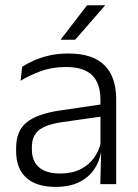

<svg xmlns="http://www.w3.org/2000/svg" viewBox="-20 -702 526 732"><path d="M423 0H362.5L365.5 -121.5L363 -131V-288.5V-321Q363 -384 331.2 -415.2Q299.5 -446.5 231.5 -446.5Q178.5 -446.5 135 -430.5Q91.5 -414.5 58.5 -394L64.5 -447.5Q82.5 -459 108 -470.8Q133.5 -482.5 166.8 -490.2Q200 -498 240 -498Q289 -498 323.8 -486Q358.5 -474 380.5 -451Q402.5 -428 412.8 -395.5Q423 -363 423 -322.5ZM191.5 10.5Q119 10.5 80.2 -24.5Q41.5 -59.5 41.5 -125V-138Q41.5 -202.5 81.2 -235.2Q121 -268 210 -281L373 -305L376 -259L217.5 -236.5Q155.5 -227.5 128.5 -205.8Q101.5 -184 101.5 -141.5V-132.5Q101.5 -87.5 129 -64Q156.5 -40.5 209.5 -40.5Q255 -40.5 287.2 -57Q319.5 -73.5 339.2 -101.2Q359 -129 365.5 -163.5L377.5 -120.5H365Q359 -86 338.8 -56Q318.5 -26 282.2 -7.8Q246 10.5 191.5 10.5ZM212 -552 312 -682H380.5V-681L266.5 -550.5H212Z"/></svg>

Font: Anek Malayalam Medium Light
Style: Regular
Weight: 300
Version: Version 1.003